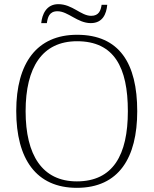

<svg xmlns="http://www.w3.org/2000/svg" viewBox="-20 -892 738 922"><path d="M416 -781C473 -781 491 -825 495 -869H468C464 -842 455 -816 418 -816C368 -816 328 -872 260 -872C202 -872 182 -822 178 -781H205C209 -808 216 -838 256 -838C307 -838 352 -781 416 -781ZM349 10C551 10 639 -135 639 -358C639 -588 553 -725 350 -725C157 -725 58 -589 58 -359C58 -128 154 10 349 10ZM349 -21C183 -21 103 -147 103 -358C103 -569 183 -694 350 -694C528 -694 594 -569 594 -358C594 -148 523 -21 349 -21Z"/></svg>

Font: Noto Serif Devanagari ExtraLight
Style: Regular
Weight: 200
Designer: Universal Thirst, Indian Type Foundry and the Monotype Design Team
Foundry: Monotype Imaging Inc.
Version: Version 2.004